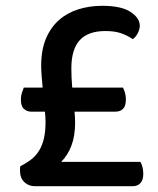

<svg xmlns="http://www.w3.org/2000/svg" viewBox="-20 -642 544 662"><path d="M137 -222Q137 -229 136.5 -237.5Q136 -246 135 -257H88Q73 -257 62.5 -266.5Q52 -276 52 -299Q52 -312 55.5 -322Q59 -332 62 -340H127Q125 -361 123.5 -380.5Q122 -400 122 -416Q122 -470 138.5 -509Q155 -548 183.5 -573Q212 -598 250.5 -610Q289 -622 332 -622Q398 -622 430 -601Q462 -580 462 -553Q462 -542 455.5 -528.5Q449 -515 438 -507Q417 -521 395.5 -528Q374 -535 343 -535Q284 -535 255 -503.5Q226 -472 226 -406Q226 -376 229 -340H404Q408 -332 411 -322Q414 -312 414 -299Q414 -276 404 -266.5Q394 -257 378 -257H237Q238 -246 238.5 -237Q239 -228 239 -220Q239 -174 226.5 -140.5Q214 -107 191 -84H464Q474 -67 474 -42Q474 -21 464 -10.5Q454 0 438 0H100Q79 0 64 -14Q49 -28 49 -54Q49 -59 49 -61.5Q49 -64 50 -69Q72 -80 88 -92.5Q104 -105 115 -123Q126 -141 131.5 -165Q137 -189 137 -222Z"/></svg>

Font: Baloo 2 Medium
Style: Regular
Weight: 500
Designer: Sarang Kulkarni and Ek Type
Foundry: Ek Type
Version: Version 1.640;hotconv 1.0.111;makeotfexe 2.5.65597; ttfautoh